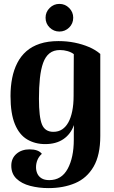

<svg xmlns="http://www.w3.org/2000/svg" viewBox="-20 -742 587 986"><path d="M229 224Q179 224 135 212.5Q91 201 64.5 175.5Q38 150 38 109Q38 71 64.5 48Q91 25 132 25Q177 25 195 48Q180 61 172.5 79Q165 97 165 117Q165 135 172 150Q179 165 194 174Q209 183 233 183Q296 183 327.5 125Q359 67 359 -25Q359 -39 359 -60.5Q359 -82 360 -100Q343 -53 305.5 -27.5Q268 -2 212 -2Q160 -2 119.5 -26Q79 -50 56.5 -104.5Q34 -159 34 -249Q34 -298 42.5 -341Q51 -384 69 -419Q87 -454 115.5 -479Q144 -504 185 -517.5Q226 -531 280 -531Q324 -531 363.5 -523Q403 -515 437 -500.5Q471 -486 495 -465V-44Q495 55 460.5 114Q426 173 366 198.5Q306 224 229 224ZM254 -65Q280 -65 299 -77.5Q318 -90 331 -113.5Q344 -137 351 -171.5Q358 -206 358 -249L359 -464Q346 -474 327 -479.5Q308 -485 288 -485Q255 -485 234 -468Q213 -451 201.5 -419Q190 -387 185 -340.5Q180 -294 180 -235Q180 -141 195.5 -103Q211 -65 254 -65ZM285 -580Q256 -580 235 -600.5Q214 -621 214 -651Q214 -680.2 235 -701.1Q256 -722 285 -722Q314.2 -722 335.1 -701.1Q356 -680.2 356 -651Q356 -621 335.1 -600.5Q314.2 -580 285 -580Z"/></svg>

Font: Arima Thin
Style: Regular
Weight: 100
Designer: Joana Correia and Natanael Gama
Foundry: NDISCOVER
Version: Version 1.101;gftools[0.9.23]